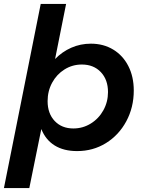

<svg xmlns="http://www.w3.org/2000/svg" viewBox="-26 -762 732 976"><path d="M654 -302Q654 -216 616 -145.5Q578 -75 512.5 -34.5Q447 6 366 6Q298 6 252 -22.5Q206 -51 184 -106L123 194H-6L181 -742H310L254 -462Q290 -499 336.5 -519.5Q383 -540 436 -540Q500 -540 549.5 -510Q599 -480 626.5 -426Q654 -372 654 -302ZM216 -248Q216 -185 252 -147Q288 -109 347 -109Q395 -109 435.5 -134Q476 -159 499.5 -201.5Q523 -244 523 -294Q523 -357 486.5 -395.5Q450 -434 390 -434Q342 -434 302 -409Q262 -384 239 -341.5Q216 -299 216 -248Z"/></svg>

Font: Gontserrat Medium
Style: Italic
Weight: 500
Italic angle: -11.3°
Designer: Julieta Ulanovsky
Foundry: Julieta Ulanovsky
Version: Version 6.001